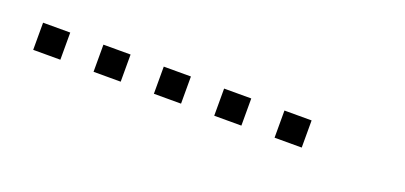

<svg xmlns="http://www.w3.org/2000/svg" viewBox="-15 -100 630 299"><g transform="rotate(20 300.0 49.5)"><path d="M29 27Q28 27 28 27Q28 27 28 28V71Q28 72 28 72Q28 72 29 72H72Q73 72 73 72Q73 72 73 71V28Q73 27 73 27Q73 27 72 27ZM129 27Q128 27 128 27Q128 27 128 28V71Q128 72 128 72Q128 72 129 72H172Q173 72 173 72Q173 72 173 71V28Q173 27 173 27Q173 27 172 27ZM229 27Q228 27 228 27Q228 27 228 28V71Q228 72 228 72Q228 72 229 72H272Q273 72 273 72Q273 72 273 71V28Q273 27 273 27Q273 27 272 27ZM329 27Q328 27 328 27Q328 27 328 28V71Q328 72 328 72Q328 72 329 72H372Q373 72 373 72Q373 72 373 71V28Q373 27 373 27Q373 27 372 27ZM429 27Q428 27 428 27Q428 27 428 28V71Q428 72 428 72Q428 72 429 72H472Q473 72 473 72Q473 72 473 71V28Q473 27 473 27Q473 27 472 27Z"/></g></svg>

Font: Doto Light
Style: Regular
Weight: 300
Monospace: yes
Version: Version 1.000